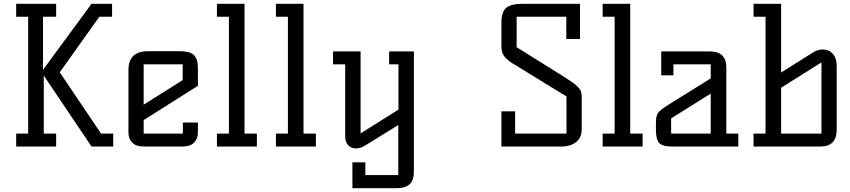

<svg xmlns="http://www.w3.org/2000/svg" viewBox="-20 -770 4467 1009"><path d="M511 -68H575V0H461L210 -373V-68H275V0H65V-68H128V-682H65V-750H275V-682H206V-403L461 -750H569V-682H502L294 -390Z M735 -139V-68H941V-126H1020V-73Q1020 -41 1000 -20.5Q980 0 940 0H735Q695 0 675 -20.5Q655 -41 655 -73V-402Q655 -501 758 -501H927Q977 -501 998.5 -481Q1020 -461 1020 -412V-319ZM735 -432V-220L940 -349V-432Z M1265 -750V-68H1330V0H1120V-68H1183V-682H1120V-750Z M1575 -750V-68H1640V0H1430V-68H1493V-682H1430V-750Z M2025 -500H2155V133Q2155 176 2133.5 197.5Q2112 219 2063 219H1832V83H1900V150H2073V-113L1897 -4Q1874 10 1851 10Q1826 10 1810 -6.5Q1794 -23 1794 -55V-432H1730V-500H1875V-69L2074 -194V-432H2025Z M2695 -522 2943 -367Q2953 -360 2972.5 -347.5Q2992 -335 3000 -328.5Q3008 -322 3018.5 -311.5Q3029 -301 3033 -289Q3037 -277 3037 -261V-91Q3037 -46 3007 -23Q2977 0 2934 0H2615V-185H2687V-68H2957V-263L2695 -424Q2655 -446 2635 -468Q2615 -490 2615 -524V-650Q2615 -709 2641 -729.5Q2667 -750 2726 -750H3028V-565H2956V-682H2695Z M3292 -750V-68H3357V0H3147V-68H3210V-682H3147V-750Z M3797 -68H3860V0H3512Q3461 0 3444 -19Q3427 -38 3427 -88V-125Q3427 -161 3438.5 -177Q3450 -193 3495 -221L3715 -358V-432H3519V-374H3455V-500H3705Q3754 -500 3775.5 -478.5Q3797 -457 3797 -414ZM3715 -68V-278L3507 -148V-68Z M4085 -389 4255 -496Q4277 -510 4305 -510Q4337 -510 4357 -487Q4377 -464 4377 -424V-88Q4377 0 4291 0H3940V-68H4003V-682H3940V-750H4085ZM4297 -68V-442L4085 -309V-68Z"/></svg>

Font: Kelly Slab
Style: Regular
Weight: 400
Designer: Denis Masharov
Foundry: Denis Masharov
Version: Version 1.001